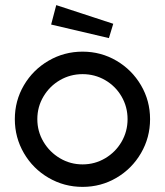

<svg xmlns="http://www.w3.org/2000/svg" viewBox="-20 -723 645 751"><path d="M38 -257Q38 -329 73.5 -389.5Q109 -450 170 -485.5Q231 -521 303 -521Q375 -521 435.5 -485.5Q496 -450 531.5 -389.5Q567 -329 567 -257Q567 -185 531.5 -124Q496 -63 435.5 -27.5Q375 8 303 8Q231 8 170 -27.5Q109 -63 73.5 -124Q38 -185 38 -257ZM479 -257Q479 -305 455.5 -345.5Q432 -386 391.5 -409.5Q351 -433 303 -433Q255 -433 214.5 -409.5Q174 -386 150 -345.5Q126 -305 126 -257Q126 -209 150 -168.5Q174 -128 214.5 -104Q255 -80 303 -80Q351 -80 391.5 -104Q432 -128 455.5 -168.5Q479 -209 479 -257ZM180 -627 200 -703 423 -630 406 -574Z"/></svg>

Font: Lineal
Style: Regular
Weight: 400
Designer: Created by Frank Adebiaye with contributions from Anton Moglia & Ariel Martín Pérez
Created by Frank ADEBIAYE with FontF
Foundry: Velvetyne Type Foundry
Version: Version 2.000